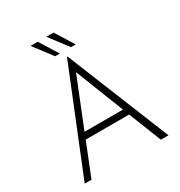

<svg xmlns="http://www.w3.org/2000/svg" viewBox="-209 -1057 1123 1199"><g transform="rotate(-30 353.0 -457.0)"><path d="M51 0 351 -741H355L655 0H600L507 -235H194L100 0ZM212 -281H489L352 -630ZM188 -914H240L323 -781H289ZM302 -914H354L437 -781H403Z"/></g></svg>

Font: Synthetic Light
Style: Regular
Weight: 300
Designer: Santiago Orozco
Foundry: Typemade
Version: Version 2.000; ttfautohint (v1.8.4.7-5d5b)